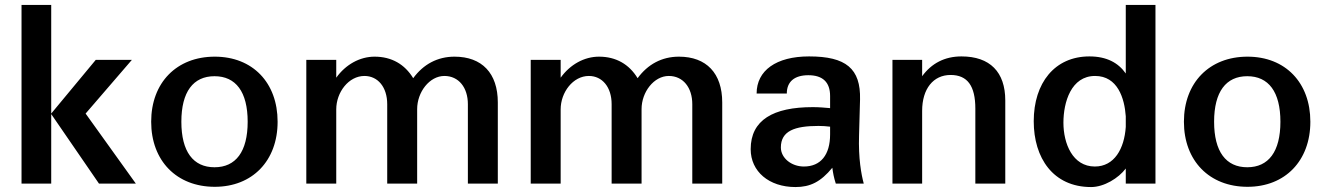

<svg xmlns="http://www.w3.org/2000/svg" viewBox="-20 -742 5365 776"><path d="M326 -283 513 -500H367L187 -283V-722H67V0H187V-281L380 0H529Z M591 -250C591 -92 694 13 848 13C1000 13 1102 -92 1102 -250C1102 -408 1001 -513 848 -513C694 -513 591 -408 591 -250ZM713 -250C713 -371 761 -434 847 -434C933 -434 981 -371 981 -250C981 -129 933 -66 847 -66C761 -66 713 -129 713 -250Z M1339 0V-300C1339 -369 1389 -435 1453 -435C1507 -435 1545 -390 1545 -321V0H1666V-301C1666 -370 1716 -435 1776 -435C1834 -435 1871 -388 1871 -321V0H1992V-328C1992 -446 1928 -513 1817 -513C1748 -513 1691 -482 1650 -426C1616 -482 1563 -513 1494 -513C1434 -513 1377 -481 1339 -428V-500H1218V0Z M2246 0V-300C2246 -369 2296 -435 2360 -435C2414 -435 2452 -390 2452 -321V0H2573V-301C2573 -370 2623 -435 2683 -435C2741 -435 2778 -388 2778 -321V0H2899V-328C2899 -446 2835 -513 2724 -513C2655 -513 2598 -482 2557 -426C2523 -482 2470 -513 2401 -513C2341 -513 2284 -481 2246 -428V-500H2125V0Z M3335 -199C3335 -116 3297 -69 3229 -69C3179 -69 3136 -103 3136 -146C3136 -213 3192 -233 3288 -233C3305 -233 3319 -232 3335 -230ZM3014 -139C3014 -49 3088 14 3195 14C3255 14 3297 -7 3344 -64C3347 -42 3350 -25 3358 0H3471C3461 -37 3449 -102 3452 -195L3456 -340C3459 -465 3399 -514 3250 -514C3117 -514 3038 -457 3038 -364H3160C3160 -412 3191 -438 3247 -438C3305 -438 3335 -410 3335 -354V-305C3312 -307 3290 -309 3265 -309C3105 -309 3014 -257 3014 -139Z M3707 -294C3707 -383 3752 -439 3822 -439C3890 -439 3922 -395 3922 -303V0H4043V-336C4043 -451 3981 -514 3866 -514C3798 -514 3745 -486 3707 -434V-500H3587V0H3707Z M4530 -229C4524 -141 4484 -69 4405 -69C4315 -69 4278 -162 4278 -246C4278 -329 4309 -435 4406 -435C4497 -435 4525 -345 4530 -272ZM4650 0V-722H4530V-445C4500 -488 4453 -514 4383 -514C4243 -514 4158 -407 4158 -252C4158 -104 4236 14 4390 14C4442 14 4501 -22 4530 -61V0Z M4765 -250C4765 -92 4868 13 5022 13C5174 13 5276 -92 5276 -250C5276 -408 5175 -513 5022 -513C4868 -513 4765 -408 4765 -250ZM4887 -250C4887 -371 4935 -434 5021 -434C5107 -434 5155 -371 5155 -250C5155 -129 5107 -66 5021 -66C4935 -66 4887 -129 4887 -250Z"/></svg>

Font: Perun SemiBold
Style: Regular
Weight: 600
Foundry: Copyright (c) Stefan Peev, Context Ltd, 2016
Version: Version 1.089